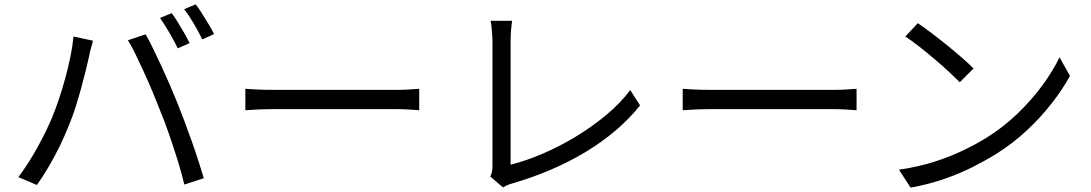

<svg xmlns="http://www.w3.org/2000/svg" viewBox="-20 -839 4990 878"><path d="M765 -779Q778 -762 793 -737.5Q808 -713 822.5 -688Q837 -663 847 -642L793 -618Q778 -649 755 -688.5Q732 -728 712 -757ZM875 -819Q889 -801 904.5 -776Q920 -751 935 -726.5Q950 -702 959 -683L905 -659Q889 -692 866.5 -730.5Q844 -769 822 -797ZM218 -301Q234 -340 249.5 -386Q265 -432 278.5 -481.5Q292 -531 302 -579.5Q312 -628 316 -672L405 -653Q403 -642 399 -629.5Q395 -617 392 -604Q389 -591 387 -580Q382 -557 373 -520Q364 -483 352 -439Q340 -395 326 -350.5Q312 -306 296 -268Q278 -222 254.5 -173.5Q231 -125 204 -79Q177 -33 149 7L64 -29Q111 -92 151.5 -165.5Q192 -239 218 -301ZM710 -339Q695 -378 677 -421Q659 -464 639 -507.5Q619 -551 600.5 -589.5Q582 -628 565 -655L646 -682Q661 -656 679.5 -618Q698 -580 718 -537Q738 -494 757 -450Q776 -406 792 -366Q807 -329 824 -283.5Q841 -238 857.5 -191.5Q874 -145 888 -101.5Q902 -58 912 -24L823 5Q811 -46 792.5 -105.5Q774 -165 753 -225.5Q732 -286 710 -339Z M1102 -433Q1117 -432 1139 -430.5Q1161 -429 1187.5 -428.5Q1214 -428 1241 -428Q1257 -428 1290.5 -428Q1324 -428 1369 -428Q1414 -428 1464.5 -428Q1515 -428 1565.5 -428Q1616 -428 1661.5 -428Q1707 -428 1740 -428Q1773 -428 1789 -428Q1827 -428 1854 -430Q1881 -432 1897 -433V-335Q1882 -336 1852.5 -338Q1823 -340 1790 -340Q1774 -340 1740 -340Q1706 -340 1661.5 -340Q1617 -340 1566 -340Q1515 -340 1464.5 -340Q1414 -340 1369.5 -340Q1325 -340 1291 -340Q1257 -340 1241 -340Q1200 -340 1163 -338.5Q1126 -337 1102 -335Z M2222 -32Q2228 -44 2230 -55Q2232 -66 2232 -81Q2232 -96 2232 -137Q2232 -178 2232 -235Q2232 -292 2232 -354.5Q2232 -417 2232 -476.5Q2232 -536 2232 -582.5Q2232 -629 2232 -653Q2232 -666 2230.5 -684Q2229 -702 2227.5 -718Q2226 -734 2223 -744H2322Q2319 -726 2317 -700.5Q2315 -675 2315 -653Q2315 -633 2315 -595Q2315 -557 2315 -508.5Q2315 -460 2315 -406Q2315 -352 2315 -300Q2315 -248 2315 -203.5Q2315 -159 2315 -128Q2315 -97 2315 -86Q2387 -104 2463.5 -137Q2540 -170 2613.5 -214.5Q2687 -259 2751.5 -312.5Q2816 -366 2862 -427L2907 -357Q2810 -236 2659.5 -145Q2509 -54 2322 0Q2314 2 2303 6.5Q2292 11 2280 18Z M3102 -433Q3117 -432 3139 -430.5Q3161 -429 3187.5 -428.5Q3214 -428 3241 -428Q3257 -428 3290.5 -428Q3324 -428 3369 -428Q3414 -428 3464.5 -428Q3515 -428 3565.5 -428Q3616 -428 3661.5 -428Q3707 -428 3740 -428Q3773 -428 3789 -428Q3827 -428 3854 -430Q3881 -432 3897 -433V-335Q3882 -336 3852.5 -338Q3823 -340 3790 -340Q3774 -340 3740 -340Q3706 -340 3661.5 -340Q3617 -340 3566 -340Q3515 -340 3464.5 -340Q3414 -340 3369.5 -340Q3325 -340 3291 -340Q3257 -340 3241 -340Q3200 -340 3163 -338.5Q3126 -337 3102 -335Z M4177 -733Q4204 -715 4239 -688.5Q4274 -662 4310.5 -632.5Q4347 -603 4379 -575Q4411 -547 4432 -526L4369 -463Q4350 -482 4320 -510Q4290 -538 4254 -568.5Q4218 -599 4183 -626.5Q4148 -654 4120 -672ZM4091 -63Q4179 -76 4251.5 -99Q4324 -122 4384 -151Q4444 -180 4491 -209Q4568 -257 4633 -319.5Q4698 -382 4747 -449Q4796 -516 4825 -577L4873 -492Q4839 -430 4789 -366Q4739 -302 4676 -243Q4613 -184 4537 -136Q4487 -105 4427.5 -75Q4368 -45 4297.5 -20.5Q4227 4 4144 19Z"/></svg>

Font: Noto Sans HK
Style: Regular
Weight: 400
Designer: Ryoko NISHIZUKA 西塚涼子 (kana, bopomofo & ideographs); Paul D. Hunt (Latin, Greek & Cyrillic); Sandoll Communications 산돌커뮤니
Foundry: Adobe
Version: Version 2.004-H2;hotconv 1.0.118;makeotfexe 2.5.65603